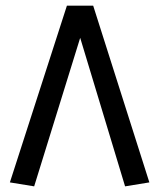

<svg xmlns="http://www.w3.org/2000/svg" viewBox="-20 -646 564 680"><path d="M509 0 310 -626H217L15 0L101 14L264 -512L423 14Z"/></svg>

Font: FiraGO Unicode
Style: Regular
Weight: 400
Designer: bBox Type
Foundry: bBox Type GmbH
Version: Version 1.001;PS 001.001;hotconv 1.0.88;makeotf.lib2.5.64775